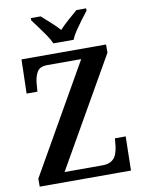

<svg xmlns="http://www.w3.org/2000/svg" viewBox="-99 -999 795 1067"><g transform="rotate(-10 298.0 -465.5)"><path d="M37 0V-45L387 -658H197Q154 -658 139 -633.5Q124 -609 120 -572L116 -522H55L60 -714H537V-668L187 -56H400Q434 -56 453 -69Q472 -82 480 -103Q488 -124 491 -148L495 -192H556L552 0ZM250 -771Q240 -794 222 -820.5Q204 -847 184.5 -873Q165 -899 151 -918V-931H206Q228 -912 256.5 -886Q285 -860 306 -837Q327 -860 356.5 -886Q386 -912 408 -931H463V-918Q448 -899 428.5 -873Q409 -847 391 -820.5Q373 -794 364 -771Z"/></g></svg>

Font: Noto Serif SemiCondensed SemiBold
Style: Regular
Weight: 600
Width: 4
Designer: Monotype Design Team
Foundry: Monotype Imaging Inc.
Version: Version 2.013; ttfautohint (v1.8.4.7-5d5b)